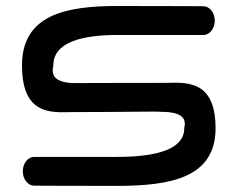

<svg xmlns="http://www.w3.org/2000/svg" viewBox="-20 -608 777 628"><path d="M152.5 -379C152.5 -386.5 154.4 -388.8 154.4 -393.9C154.4 -468.9 245.1 -493.6 364.3 -493.6C481.9 -493.6 644.5 -493.5 644.5 -493.5C667.3 -493.5 682.5 -516.4 682.5 -540.6C682.5 -564.7 667.2 -587.6 644.5 -587.6C644.5 -587.6 534.6 -588.4 364.3 -588.4C194.7 -588.4 51.9 -559.4 51.9 -393.9C51.9 -256.7 119.4 -240.9 184.6 -240.9C197.9 -240.9 211.1 -241.4 223.5 -241.4C376.2 -241.4 496.9 -244.1 505.9 -242.3L506.6 -242.1L508.1 -242.1C580.1 -242.2 584.5 -216.2 584.5 -202.6C584.5 -195.3 582.6 -193.1 582.6 -188.1C582.6 -118.1 488.3 -94.8 362.5 -94.8C251 -94.8 92.5 -94.8 92.5 -94.8C69.7 -94.8 54.5 -71.9 54.5 -47.8C54.5 -23.6 69.8 -0.7 92.5 -0.7C92.5 -0.7 200.9 0 362.5 0C541.1 0 685.1 -28 685.1 -188.9C685.1 -322.1 617.5 -337.5 551.8 -337.4C537.8 -337.4 524 -336.9 510.8 -336.9C340.8 -336.9 227.7 -336.2 225.5 -336.2C156.9 -336.5 152.3 -363.8 152.5 -379Z"/></svg>

Font: Hi.
Style: Black
Weight: 400
Designer: Mew Too, Robert Jablonski
Foundry: Cannot Into Space Fonts
Version: Version 1.996